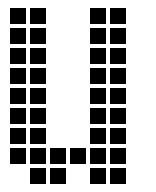

<svg xmlns="http://www.w3.org/2000/svg" viewBox="-20 -465 390 480"><path d="M5 -445V-405H45V-445ZM5 -395V-355H45V-395ZM5 -345V-305H45V-345ZM5 -295V-255H45V-295ZM5 -245V-205H45V-245ZM5 -195V-155H45V-195ZM5 -145V-105H45V-145ZM5 -95V-55H45V-95ZM55 -445V-405H95V-445ZM55 -395V-355H95V-395ZM55 -345V-305H95V-345ZM55 -295V-255H95V-295ZM55 -245V-205H95V-245ZM55 -195V-155H95V-195ZM55 -145V-105H95V-145ZM55 -95V-55H95V-95ZM55 -45V-5H95V-45ZM205 -445V-405H245V-445ZM205 -395V-355H245V-395ZM205 -345V-305H245V-345ZM205 -295V-255H245V-295ZM205 -245V-205H245V-245ZM205 -195V-155H245V-195ZM205 -145V-105H245V-145ZM205 -95V-55H245V-95ZM205 -45V-5H245V-45ZM255 -45V-5H295V-45ZM255 -95V-55H295V-95ZM255 -145V-105H295V-145ZM255 -195V-155H295V-195ZM255 -245V-205H295V-245ZM255 -295V-255H295V-295ZM255 -345V-305H295V-345ZM255 -395V-355H295V-395ZM255 -445V-405H295V-445ZM105 -95V-55H145V-95ZM155 -95V-55H195V-95ZM105 -45V-5H145V-45Z"/></svg>

Font: Nose Transport 13 Square
Style: Regular
Weight: 400
Designer: Nico Rohrbach
Foundry: Nose
Version: Version 1.400;Glyphs 3.2.3 (3260)